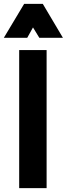

<svg xmlns="http://www.w3.org/2000/svg" viewBox="-64 -981 348 1001"><path d="M36 0V-720H179V0ZM-44 -784 62 -961H159L264 -784H141L108 -838L78 -784Z"/></svg>

Font: Orbitron ExtraBold
Style: Regular
Weight: 800
Designer: Matt McInerney
Foundry: The League of Moveable Type
Version: Version 2.001